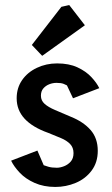

<svg xmlns="http://www.w3.org/2000/svg" viewBox="-20 -737 445 760"><path d="M199 3Q153 3 117 -13Q81 -29 58 -53.5Q35 -78 24 -101L128 -141L153 -83Q158 -81 171.5 -77Q185 -73 205 -73Q218 -73 233.5 -79Q249 -85 260 -97.5Q271 -110 271 -131Q271 -153 257.5 -167Q244 -181 221 -190.5Q198 -200 171 -211Q109 -233 77.5 -267Q46 -301 46 -348Q46 -389 67.5 -420Q89 -451 126 -468.5Q163 -486 206 -486Q253 -486 286.5 -470.5Q320 -455 341.5 -432Q363 -409 373 -388L269 -348L245 -399Q242 -401 232 -405Q222 -409 204 -409Q189 -409 175 -403.5Q161 -398 151.5 -387Q142 -376 142 -358Q142 -339 156.5 -326Q171 -313 198 -301.5Q225 -290 260 -275Q310 -255 338.5 -222.5Q367 -190 367 -140Q367 -94 342.5 -61.5Q318 -29 279.5 -13Q241 3 199 3ZM147 -516 106 -559 223 -710 254 -717 316 -637Z"/></svg>

Font: Kreon Light
Style: Regular
Weight: 400
Version: Version 2.002